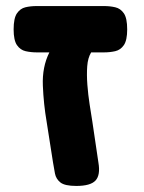

<svg xmlns="http://www.w3.org/2000/svg" viewBox="-20 -605 475 634"><path d="M232 9Q194 9 179.5 -2.5Q165 -14 161.5 -32Q158 -50 155 -69L134 -203Q124 -261 121.5 -322.5Q119 -384 143 -432H102Q82 -432 64.5 -436Q47 -440 36 -456Q25 -472 25 -508Q25 -545 36 -561Q47 -577 64 -581Q81 -585 101 -585H324Q343 -585 360.5 -581Q378 -577 389 -561Q400 -545 400 -508Q400 -472 389 -456Q378 -440 360.5 -436Q343 -432 323 -432H281Q270 -414 268 -386Q266 -358 268.5 -325Q271 -292 276 -260Q281 -228 285 -203L305 -68Q312 -27 295.5 -9Q279 9 232 9Z"/></svg>

Font: Fredoka SemiBold
Style: Regular
Weight: 600
Designer: Ben Nathan
Foundry: Milena B. Brandão, Ben Nathan
Version: Version 2.001